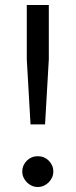

<svg xmlns="http://www.w3.org/2000/svg" viewBox="-20 -737 302 767"><path d="M69 -52Q69 -65 74 -76Q79 -87 87.5 -95.5Q96 -104 107 -108.5Q118 -113 131 -113Q144 -113 155 -108.5Q166 -104 174.5 -95.5Q183 -87 188 -76Q193 -65 193 -52Q193 -39 188 -28Q183 -17 174.5 -8.5Q166 0 155 5Q144 10 131 10Q118 10 107 5Q96 0 87.5 -8.5Q79 -17 74 -28Q69 -39 69 -52ZM102 -240 87 -500V-717H175V-500L160 -240Z"/></svg>

Font: Rising Sun
Style: Regular
Weight: 400
Designer: Matt McInerney, Pablo Impallari, Rodrigo Fuenzalida (Raleway font), Stephen Hutchings (Greek), Cristiano Sobral (main ch
Foundry: The Rising Sun Project Authors
Version: Version 4.327; ttfautohint (v1.8.4.7-5d5b-dirty)